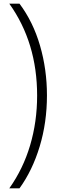

<svg xmlns="http://www.w3.org/2000/svg" viewBox="-20 -819 335 1055"><path d="M238 -295Q238 -146 198 -14Q158 118 87 216H31Q107 109 145.5 -20.5Q184 -150 184 -294Q184 -585 31 -799H87Q162 -699 200 -568Q238 -437 238 -295Z"/></svg>

Font: Noto Sans Sinhala Light
Style: Regular
Weight: 300
Designer: Jelle Bosma - Monotype Design Team
Foundry: Monotype Imaging Inc.
Version: Version 2.006; ttfautohint (v1.8.4.7-5d5b)